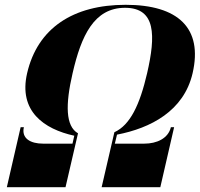

<svg xmlns="http://www.w3.org/2000/svg" viewBox="-20 -780 832 800"><path d="M79.5 -250H66L8.5 0H253L304 -220L305 -224.5C253 -254.5 252 -343.5 282.5 -475C318.5 -631.5 372 -747.5 501 -747.5C630 -747.5 629 -631.5 593 -475C562.5 -343.5 522.5 -259 456.5 -229L455.5 -224.5L403.5 0H648L705.5 -250H692C681 -203 633 -181.5 581.5 -181.5H458.5L467.5 -219C607 -246 746 -317 782.5 -475C826 -663 722 -760 503.5 -760C285 -760 136.5 -663 93 -475C56.5 -317 163 -242 289.5 -214.5L282 -181.5H159C107.5 -181.5 68.5 -203 79.5 -250Z"/></svg>

Font: Bodoni* 16pt Fatface
Style: Italic
Weight: 900
Italic angle: -13°
Version: Version 2.3